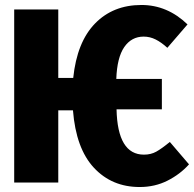

<svg xmlns="http://www.w3.org/2000/svg" viewBox="-20 -733 779 771"><path d="M739 -73Q703 -33 652.5 -7.5Q602 18 541 18Q429 18 357 -59.5Q285 -137 273 -290H214V0H37V-695H214V-420H274Q289 -564 361.5 -638.5Q434 -713 548 -713Q652 -713 733 -635L652 -541Q628 -563 605 -574.5Q582 -586 557 -586Q508 -586 479 -544Q450 -502 447 -416H630V-294H448Q452 -112 558 -112Q586 -112 607.5 -124Q629 -136 662 -163Z"/></svg>

Font: Fira Sans Compressed ExtraBold
Style: Regular
Weight: 800
Width: 1
Designer: bBox Type GmbH & Carrois Corporate GbR & Edenspiekermann AG
Foundry: bBox Type GmbH & Carrois Corporate GbR & Edenspiekermann AG
Version: Version 4.301